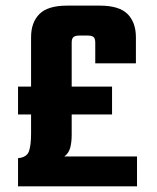

<svg xmlns="http://www.w3.org/2000/svg" viewBox="-20 -656 553 676"><path d="M232.4 -505.9V-351.1H374.5V-252.9H232.4V-181.2Q232.4 -154.8 227.1 -135.5Q221.7 -116.2 206.5 -105H462.4V0H43.5V-99.1Q74.7 -102.1 82 -123.5Q89.4 -145 89.4 -186V-252.9H43.5V-351.1H89.4V-524.9Q89.4 -577.1 118.9 -606.7Q148.4 -636.2 216.3 -636.2H331.5Q399.4 -636.2 429 -606.7Q458.5 -577.1 458.5 -524.9V-433.1H315.4V-505.9Q315.4 -520 309.6 -525.4Q303.7 -530.8 288.6 -530.8H259.8Q244.6 -530.8 238.5 -525.4Q232.4 -520 232.4 -505.9Z"/></svg>

Font: Akaash Gobhi
Style: Regular
Weight: 400
Designer: Kulbir Singh Thind, MD
Foundry: Punjab Online
Version: Version 1.200